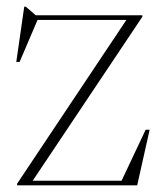

<svg xmlns="http://www.w3.org/2000/svg" viewBox="-20 -558 488 578"><path d="M31.5 0V-5L360.5 -498H93L39 -371.5H29L53 -538H57.5L87.5 -512H408.5V-507.5L78.5 -14H346L418.5 -167.5H430.5L393 0Z"/></svg>

Font: Newsreader Display ExtraLight
Style: Regular
Weight: 275
Designer: Hugues Gentile
Foundry: Production Type
Version: Version 1.001